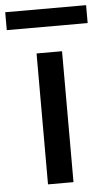

<svg xmlns="http://www.w3.org/2000/svg" viewBox="-96 -762 442 797"><g transform="rotate(-5 125.5 -363.5)"><path d="M71.4 0H177.6V-545.5H71.4ZM-43.3 -652.7H293.7V-727.3H-43.3Z"/></g></svg>

Font: Margiela Sans Medium
Style: Regular
Weight: 500
Designer: Stefan Endress, Andreas Faust
Version: Version 1.100;FEAKit 1.0